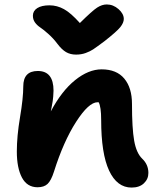

<svg xmlns="http://www.w3.org/2000/svg" viewBox="-20 -869 705 858"><path d="M457 -849.1Q485.8 -849.1 509.5 -828.4Q533.2 -807.6 533.2 -784.2Q533.2 -767.6 517.8 -748Q502.4 -728.5 445.8 -684.1Q409.7 -657.2 396 -648.2Q382.3 -639.2 362.8 -632.1Q343.3 -625 319.8 -625Q294.4 -625 275.1 -636.2Q255.9 -647.5 236.8 -672.9Q217.8 -698.2 195.3 -718Q172.9 -737.8 159.2 -746.8Q145.5 -755.9 136.2 -768.8Q127 -781.7 127 -798.8Q127 -820.3 146.5 -832.8Q166 -845.2 201.2 -845.2Q234.9 -845.2 265.9 -828.1Q296.9 -811 336.9 -766.1Q392.6 -821.3 414.3 -835.2Q436 -849.1 457 -849.1ZM567.9 -30.8Q502.9 -30.8 467.5 -106.7Q432.1 -182.6 432.1 -333Q432.1 -391.6 420.9 -412.1H416Q376.5 -412.1 320.1 -324.5Q263.7 -236.8 221.2 -102.1Q208.5 -62 192.6 -47.1Q176.8 -32.2 147.9 -32.2Q101.1 -32.2 78.1 -75.4Q55.2 -118.7 55.2 -191.9Q55.2 -260.3 69.6 -345.7Q84 -431.2 84 -482.9Q84 -551.8 148.9 -551.8Q219.2 -551.8 219.2 -463.9Q219.2 -451.7 217.8 -437.7Q216.3 -423.8 215.6 -417.7Q214.8 -411.6 211.2 -392.8Q207.5 -374 207 -371.1Q255.4 -462.4 315.4 -510.7Q375.5 -559.1 434.1 -559.1Q501 -559.1 535.4 -517.8Q569.8 -476.6 569.8 -404.8Q569.8 -295.4 579.6 -240.2Q589.4 -185.1 615.2 -160.2Q643.1 -133.8 643.1 -96.2Q643.1 -68.8 623 -49.8Q603 -30.8 567.9 -30.8Z"/></svg>

Font: Shantell Sans Bouncy
Style: Bold
Weight: 700
Designer: Stephen Nixon, Anya Danilova, Shantell Martin
Foundry: Arrow Type
Version: Version 1.006;[9816181b4]